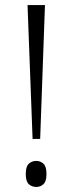

<svg xmlns="http://www.w3.org/2000/svg" viewBox="-20 -734 288 760"><path d="M109 -184 89 -714H158L139 -184ZM124 6Q106 6 94 -5Q82 -16 82 -45Q82 -75 94 -86Q106 -97 124 -97Q140 -97 152 -86Q164 -75 164 -45Q164 -16 152 -5Q140 6 124 6Z"/></svg>

Font: Noto Serif Khmer ExtraCondensed Light
Style: Regular
Weight: 300
Width: 2
Designer: Danh Hong and the Monotype Design Team
Foundry: Monotype Imaging Inc.
Version: Version 2.004